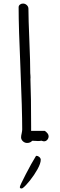

<svg xmlns="http://www.w3.org/2000/svg" viewBox="-20 -787 334 1072"><path d="M149.9 -342.3V-346.7Q150.4 -348.1 150.4 -354Q150.4 -360.8 149.9 -366.2L148.9 -378.4Q148.9 -443.8 144 -558.1Q138.7 -684.1 138.7 -738.3Q138.7 -750 129.6 -758.5Q120.6 -767.1 108.4 -767.1Q98.1 -767.1 91.1 -761.2Q84 -755.4 84 -746.6Q84 -632.8 94.2 -405.8Q104 -172.4 104 -64.5Q104 -57.1 101.1 -43Q97.7 -29.3 97.7 -20.5Q97.7 -7.8 107.9 1.7Q118.2 11.2 131.3 11.2Q149.4 11.2 159.7 -1Q168.5 -1 175.8 -0.5L191.9 0.5Q203.6 0.5 210.9 -1.5L215.8 0Q221.2 2 226.1 2Q236.8 2 244.1 -6.6Q251.5 -15.1 251.5 -26.4Q251.5 -41.5 230 -56.2H153.8V-81.5Q153.8 -249.5 149.9 -342.3ZM207.5 105Q207.5 96.7 199.7 89.8Q191.9 83 184.6 83Q181.6 83 180.2 85Q156.2 123.5 123.5 186.8Q90.8 250 90.8 257.3Q90.8 265.1 99.1 265.1H101.1Q103.5 265.1 107.4 262.7Q123 251 147.2 220.7Q171.4 190.4 189.5 157.7Q207.5 125 207.5 105Z"/></svg>

Font: Amatica SC
Style: Bold
Weight: 400
Designer: Vernon Adams, Ben Nathan
Foundry: newtypography
Version: Version 2.000